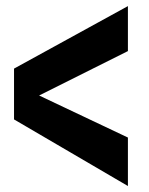

<svg xmlns="http://www.w3.org/2000/svg" viewBox="-20 -622 498 642"><path d="M26.9 -392.6 407.7 -601.6V-451.2L110.8 -302.7L407.7 -162.1V0L26.9 -222.7Z"/></svg>

Font: Paytone One
Style: Regular
Weight: 400
Designer: vernon adams
Foundry: vernon adams
Version: 1.000